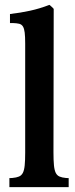

<svg xmlns="http://www.w3.org/2000/svg" viewBox="-20 -769 308 789"><path d="M199.7 -143.1Q199.7 -109.9 201.7 -89.8Q203.6 -69.8 209 -58.8Q214.4 -47.9 224.6 -43.5Q234.9 -39.1 251 -37.6L262.2 -37.1V0H18.6V-37.1L30.3 -37.6Q47.4 -39.1 57.9 -43.5Q68.4 -47.9 74 -58.8Q79.6 -69.8 81.5 -89.6Q83.5 -109.4 83.5 -141.6V-590.3Q83.5 -618.7 81.5 -635Q79.6 -651.4 74.2 -660.2Q68.8 -668.9 58.6 -671.4Q48.3 -673.8 32.2 -674.3H21V-711.4Q64 -716.3 103.3 -724.9Q142.6 -733.4 183.1 -749Q184.1 -748.5 186.8 -746.1Q189.5 -743.7 192.4 -741Q195.3 -738.3 197.8 -735.8Q200.2 -733.4 200.7 -732.4Z"/></svg>

Font: Varendra
Style: Regular
Weight: 700
Designer: Jacob Thomas
Foundry: Bangla Type Foundry
Version: Version 1.008